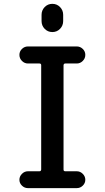

<svg xmlns="http://www.w3.org/2000/svg" viewBox="-20 -970 540 990"><path d="M183.6 -86.9Q191.4 -86.9 192.4 -95.7V-633.8Q192.4 -642.6 183.6 -642.6H124Q106.4 -642.6 93.3 -655.8Q80.1 -668.9 80.1 -687Q80.1 -705.1 93.3 -717.8Q106.4 -730.5 124 -730.5H376Q393.6 -730.5 406.7 -717.8Q419.9 -705.1 419.9 -687Q419.9 -668.9 406.7 -655.8Q393.6 -642.6 376 -642.6H316.4Q308.6 -642.6 307.6 -633.8V-95.7Q307.6 -86.9 316.4 -86.9H376Q393.6 -86.9 406.7 -73.7Q419.9 -60.5 419.9 -43Q419.9 -25.4 406.7 -12.7Q393.6 0 376 0H124Q106.4 0 93.3 -12.7Q80.1 -25.4 80.1 -43Q80.1 -60.5 93.3 -73.7Q106.4 -86.9 124 -86.9ZM194.3 -893.6Q194.3 -917 210.4 -933.6Q226.6 -950.2 250 -950.2Q273.4 -950.2 289.6 -933.6Q305.7 -917 305.7 -893.6V-861.3Q305.7 -837.9 289.6 -821.3Q273.4 -804.7 250 -804.7Q226.6 -804.7 210.4 -821.3Q194.3 -837.9 194.3 -861.3Z"/></svg>

Font: Rounded Mgen+ 1mn medium
Style: Regular
Weight: 500
Designer: [Source Han Sans]
Ryoko NISHIZUKA  (kana & ideographs); Paul D. Hunt (Latin, Greek & Cyrillic); Wenlong ZHANG  (bopomofo
Version: Version 1.059.20150602